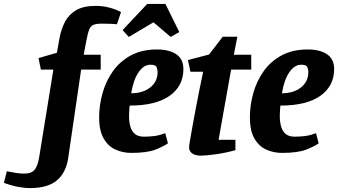

<svg xmlns="http://www.w3.org/2000/svg" viewBox="-173 -772 1729 982"><path d="M-19 190Q-47 190 -81.5 183.5Q-116 177 -153 163L-138 104Q-113 109 -91 112.5Q-69 116 -49 116Q-11 116 5 95Q21 74 28 28L100 -416H36L24 -475L118 -502L131 -575Q140 -624 160 -661.5Q180 -699 217.5 -720.5Q255 -742 318 -742Q352 -742 386.5 -733Q421 -724 446 -710L425 -648Q404 -650 382 -650.5Q360 -651 346 -651Q317 -651 303 -644Q289 -637 282.5 -619.5Q276 -602 270 -570L255 -492H342V-416H242L176 35Q165 111 118 150.5Q71 190 -19 190Z M497 10Q455 10 417.5 -7Q380 -24 357 -64Q334 -104 334 -171Q334 -234 351.5 -296Q369 -358 405 -408.5Q441 -459 497 -489Q553 -519 630 -519Q692 -519 728.5 -494.5Q765 -470 765 -419Q765 -332 694.5 -282Q624 -232 490 -232Q489 -217 488 -207Q487 -197 487 -177Q487 -148 494 -124Q501 -100 517.5 -86.5Q534 -73 563 -73Q589 -73 615 -76Q641 -79 672 -91L686 -39Q665 -24 622.5 -7Q580 10 497 10ZM498 -295Q557 -295 595 -324.5Q633 -354 633 -404Q633 -418 627.5 -429.5Q622 -441 596 -441Q562 -441 535.5 -402Q509 -363 498 -295ZM486 -583 454 -618 580 -752H673L744 -608L700 -583L612 -658Z M855 24Q826 24 810 12.5Q794 1 794 -18Q794 -25 799 -55Q804 -85 812 -129Q820 -173 829.5 -223Q839 -273 848.5 -320.5Q858 -368 866 -405H801L788 -465L896 -493L966 -584H1041L1023 -492H1112V-416H1009L945 -57H1031V-4Q981 10 931 17Q881 24 855 24Z M1268 10Q1226 10 1188.5 -7Q1151 -24 1128 -64Q1105 -104 1105 -171Q1105 -234 1122.5 -296Q1140 -358 1176 -408.5Q1212 -459 1268 -489Q1324 -519 1401 -519Q1463 -519 1499.5 -494.5Q1536 -470 1536 -419Q1536 -332 1465.5 -282Q1395 -232 1261 -232Q1260 -217 1259 -207Q1258 -197 1258 -177Q1258 -148 1265 -124Q1272 -100 1288.5 -86.5Q1305 -73 1334 -73Q1360 -73 1386 -76Q1412 -79 1443 -91L1457 -39Q1436 -24 1393.5 -7Q1351 10 1268 10ZM1269 -295Q1328 -295 1366 -324.5Q1404 -354 1404 -404Q1404 -418 1398.5 -429.5Q1393 -441 1367 -441Q1333 -441 1306.5 -402Q1280 -363 1269 -295Z"/></svg>

Font: Manuale ExtraBold
Style: Italic
Weight: 800
Italic angle: -11°
Designer: Eduardo Tunni / Pablo Cosgaya
Foundry: Eduardo Tunni / Pablo Cosgaya
Version: Version 1.002